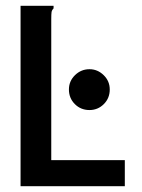

<svg xmlns="http://www.w3.org/2000/svg" viewBox="-20 -643 490 663"><path d="M51 -623H165V-614Q159 -608 158 -601Q157 -594 157 -577V-90H411V0H51ZM289 -263Q259 -263 238.5 -283.5Q218 -304 218 -334Q218 -363 239 -383.5Q260 -404 289 -404Q317 -404 338 -383.5Q359 -363 359 -334Q359 -304 338.5 -283.5Q318 -263 289 -263Z"/></svg>

Font: Inconsolata SemiCondensed Bold
Style: Regular
Weight: 700
Width: 4
Monospace: yes
Designer: Raph Levien, Cyreal, Brenton Simpson
Foundry: Raph Levien, Cyreal, Google
Version: Version 3.001; ttfautohint (v1.8.2.53-6de2)